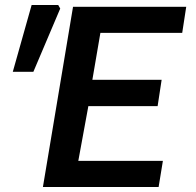

<svg xmlns="http://www.w3.org/2000/svg" viewBox="-20 -745 779 765"><path d="M271 -718H722L706 -614H380L348 -427H624L608 -322H332L292 -104H629L612 0H151ZM106 -725H212L220 -711L113 -459H31Z"/></svg>

Font: Nebula Sans Semibold
Style: Regular
Weight: 600
Italic angle: -9°
Designer: Paul D. Hunt for Adobe (as Source Sans)
Foundry: Nebula Entertainment & Broadcasting LLC
Version: Version 1.010